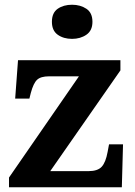

<svg xmlns="http://www.w3.org/2000/svg" viewBox="-20 -790 569 810"><path d="M18 0V-41L313 -468H187Q152 -468 136.5 -453.5Q121 -439 110 -398L104 -374H44L56 -536H488V-493L192 -68H353Q392 -68 409 -86.5Q426 -105 434 -149L440 -181H499L494 0ZM284 -626Q248 -626 223.5 -643.5Q199 -661 199 -698Q199 -736 223.5 -753Q248 -770 284 -770Q319 -770 344.5 -753Q370 -736 370 -698Q370 -661 344.5 -643.5Q319 -626 284 -626Z"/></svg>

Font: Noto Serif Sinhala
Style: Bold
Weight: 700
Designer: Jelle Bosma - Monotype Design Team
Foundry: Monotype Imaging Inc.
Version: Version 2.007; ttfautohint (v1.8.4.7-5d5b)